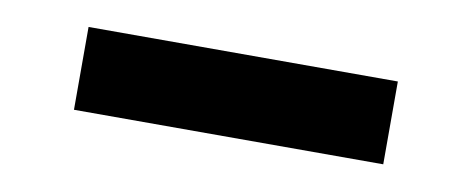

<svg xmlns="http://www.w3.org/2000/svg" viewBox="-29 -418 633 258"><g transform="rotate(10 288.0 -289.5)"><path d="M77 -233V-346H499V-233Z"/></g></svg>

Font: DM Sans 24pt
Style: Bold
Weight: 700
Designer: Colophon Foundry, Jonny Pinhorn
Foundry: Colophon Foundry
Version: Version 4.004;gftools[0.9.30]